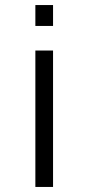

<svg xmlns="http://www.w3.org/2000/svg" viewBox="-20 -560 353 760"><path d="M120 -540V-457.3H190V-540ZM120 -360V180H190V-360Z"/></svg>

Font: Vela Sans GX ExtLt
Style: Regular
Weight: 200
Designer: Principal design: Mikhail Sharanda - project Manrope.
Design modification: Ravid Balaliev
Foundry: Mikhail Sharanda
Version: Version 1.001